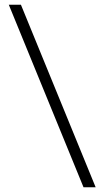

<svg xmlns="http://www.w3.org/2000/svg" viewBox="-20 -760 439 807"><path d="M17 -740H68L382 27H331Z"/></svg>

Font: Murecho Light
Style: Regular
Weight: 300
Designer: Neil Summerour
Foundry: Positype
Version: Version 1.010; ttfautohint (v1.8.3)